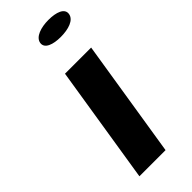

<svg xmlns="http://www.w3.org/2000/svg" viewBox="-241 -774 810 810"><g transform="rotate(-45 164.0 -369.0)"><path d="M156 -694C151 -663 190 -650 235 -650C281 -650 323 -663 328 -694C333 -725 295 -738 249 -738C204 -738 161 -724 156 -694ZM54 0H210L294 -528H138Z"/></g></svg>

Font: Aerodynamic
Style: BdObl
Weight: 500
Designer: Google
Version: Version 2.000980; 2014